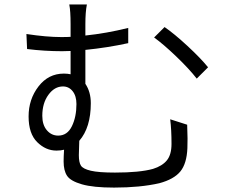

<svg xmlns="http://www.w3.org/2000/svg" viewBox="-20 -807 1040 862"><path d="M169.9 -287.1Q169.9 -246.1 190.4 -222.2Q210.9 -198.2 241.2 -198.2Q282.2 -198.2 302.7 -240.2Q323.2 -282.2 323.2 -339.8Q323.2 -376 306.2 -397.5Q289.1 -418.9 262.7 -418.9Q224.6 -418.9 197.3 -381.3Q169.9 -343.8 169.9 -287.1ZM744.1 -271.5 820.3 -247.1Q823.2 -176.8 821.3 -141.6Q818.4 -72.3 789.6 -37.1Q760.7 -2 695.3 15.6Q609.4 35.2 492.2 35.2Q398.4 35.2 347.7 20.5Q296.9 5.9 281.2 -17.6Q265.6 -41 265.6 -82Q265.6 -103.5 267.6 -134.8Q252.9 -130.9 233.4 -130.9Q185.5 -130.9 147 -168.9Q108.4 -207 108.4 -284.2Q108.4 -361.3 152.8 -418.9Q197.3 -476.6 266.6 -476.6Q283.2 -476.6 296.9 -473.6V-578.1Q284.2 -577.1 258.8 -577.1Q180.7 -577.1 101.6 -586.9L98.6 -654.3Q189.5 -640.6 254.9 -640.6Q283.2 -640.6 296.9 -641.6V-699.2Q296.9 -757.8 291 -787.1H370.1Q363.3 -752.9 363.3 -699.2V-647.5Q457 -657.2 555.7 -681.6V-613.3Q461.9 -592.8 363.3 -583V-430.7Q387.7 -394.5 387.7 -343.8Q387.7 -234.4 335.9 -174.8Q334 -131.8 334 -110.4Q334 -78.1 343.3 -63.5Q352.5 -48.8 387.7 -40.5Q422.9 -32.2 496.1 -32.2Q607.4 -32.2 667 -48.8Q708 -61.5 729 -86.9Q750 -112.3 750 -161.1Q750 -224.6 744.1 -271.5ZM671.9 -638.7 718.8 -685.5Q761.7 -656.2 821.3 -601.1Q880.9 -545.9 914.1 -504.9L863.3 -454.1Q829.1 -498 771.5 -553.2Q713.9 -608.4 671.9 -638.7Z"/></svg>

Font: Gen Shin Gothic Monospace Normal
Style: Regular
Weight: 350
Designer: [Source Han Sans]
Ryoko NISHIZUKA  (kana & ideographs); Paul D. Hunt (Latin, Greek & Cyrillic); Wenlong ZHANG  (bopomofo
Version: Version 1.002.20150607